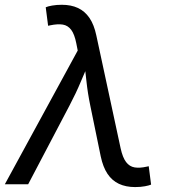

<svg xmlns="http://www.w3.org/2000/svg" viewBox="-39 -759 700 791"><path d="M-19 0 281.2 -550.8 275.4 -580.1Q268.1 -617.7 254.4 -636Q240.7 -654.3 219.7 -657.7Q198.7 -661.1 168.5 -654.8L159.2 -652.8L149.4 -729Q157.7 -732.9 175.8 -736.1Q193.8 -739.3 215.8 -739.3Q253.9 -739.3 282.2 -726.1Q310.5 -712.9 329.6 -685.1Q348.6 -657.2 357.9 -612.8L458 -147.9Q466.3 -109.9 480.5 -91.3Q494.6 -72.8 515.6 -69.3Q536.6 -65.9 564.9 -72.3L573.7 -74.2L583.5 1.5Q576.2 4.9 558.3 8.3Q540.5 11.7 517.6 11.7Q479.5 11.7 450.9 -1.7Q422.4 -15.1 403.8 -43Q385.3 -70.8 376 -114.7L333 -323.7Q322.3 -375.5 317.1 -424.6Q312 -473.6 305.2 -521H337.4Q315.4 -474.1 294.7 -424.3Q273.9 -374.5 247.1 -323.7L77.1 0Z"/></svg>

Font: Adwaita Sans
Style: Italic
Weight: 400
Italic angle: -9.39999°
Designer: Rasmus Andersson
Foundry: rsms
Version: Version 4.001;git-9221beed3